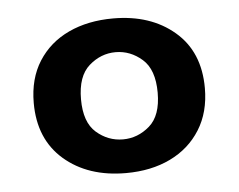

<svg xmlns="http://www.w3.org/2000/svg" viewBox="-36 -741 538 433"><g transform="rotate(-5 233.0 -525.0)"><path d="M233.1 -350Q147.5 -350 93.4 -396.7Q39.4 -443.5 39.4 -525.5Q39.4 -580.5 64.4 -619.8Q89.4 -659 133.2 -679.5Q177 -700 234.1 -700Q318.7 -700 372.7 -654Q426.8 -608 426.8 -525.5Q426.8 -471 402 -431.5Q377.2 -392 333.7 -371Q290.2 -350 233.1 -350ZM233.1 -426.3Q266.5 -426.3 293.2 -449.4Q319.9 -472.6 319.9 -524.5Q319.9 -576.9 293.2 -600.3Q266.5 -623.7 233.1 -623.7Q199.7 -623.7 173 -600.3Q146.3 -576.9 146.3 -524.5Q146.3 -472.6 172.7 -449.4Q199.2 -426.3 233.1 -426.3Z"/></g></svg>

Font: Envelope Sans Variable
Style: Regular
Weight: 500
Designer: Andreas Rasmussen / Norman Anderson
Foundry: mail.de GmbH
Version: Version 1.150